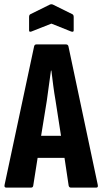

<svg xmlns="http://www.w3.org/2000/svg" viewBox="-20 -858 468 878"><path d="M9 0Q-2 0 1 -13L136 -646Q138 -655 147 -655H281Q291 -655 293 -646L427 -13Q430 0 420 0H305Q296 0 294 -9L275 -136H152L132 -9Q131 0 121 0ZM194 -397 168 -237H259L234 -398Q228 -432 223.5 -466.5Q219 -501 215 -535H213Q208 -501 203.5 -466.5Q199 -432 194 -397ZM124 -714Q113 -710 113 -719V-780Q113 -790 119 -793L208 -837Q215 -840 222 -837L311 -793Q317 -790 317 -780V-719Q317 -710 305 -714L215 -750Z"/></svg>

Font: Sofia Sans Extra Condensed ExtraBold
Style: Regular
Weight: 800
Designer: Botio Nikoltchev, Ani Petrova
Foundry: lettersoup
Version: Version 4.101; ttfautohint (v1.8.4.7-5d5b)